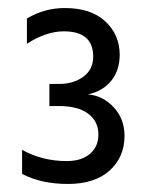

<svg xmlns="http://www.w3.org/2000/svg" viewBox="-20 -846 365 478"><path d="M290 -508Q290 -455 253 -421.5Q216 -388 149 -388Q83 -388 35 -413V-473Q85 -445 146 -445Q183 -445 204 -463Q225 -481 225 -511Q225 -544 199.5 -563Q174 -582 127 -582H103V-637H127Q163 -637 187.5 -655Q212 -673 212 -705Q212 -768 139 -768Q95 -768 47 -737V-800Q91 -826 141 -826Q207 -826 242.5 -792.5Q278 -759 278 -710Q278 -671 257 -645Q236 -619 199 -611Q236 -608 263 -579Q290 -550 290 -508Z"/></svg>

Font: Hind Siliguri
Style: Regular
Weight: 400
Designer: Jyotish Sonowal
Foundry: Indian Type Foundry
Version: Version 1.001;PS 1.0;hotconv 1.0.86;makeotf.lib2.5.63406; tt